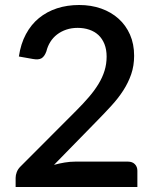

<svg xmlns="http://www.w3.org/2000/svg" viewBox="-20 -748 620 768"><path d="M492 -101.5Q509.5 -101.5 519.5 -91.2Q529.5 -81 529.5 -65V0H42.5V-36.5Q42.5 -47.5 47 -59.5Q51.5 -71.5 61.5 -81.5L285.5 -306Q314 -334.5 336.2 -360.5Q358.5 -386.5 374.2 -412.5Q390 -438.5 398.2 -465.2Q406.5 -492 406.5 -521.5Q406.5 -550 397.8 -571.8Q389 -593.5 373.8 -607.8Q358.5 -622 337.2 -629.2Q316 -636.5 290.5 -636.5Q266 -636.5 245.2 -629.5Q224.5 -622.5 208.2 -610Q192 -597.5 181.2 -580.2Q170.5 -563 165.5 -542.5Q158 -522 146.2 -515Q134.5 -508 112 -512L55.5 -522Q63 -573 83.8 -611.5Q104.5 -650 136 -675.8Q167.5 -701.5 208.2 -714.8Q249 -728 296.5 -728Q344.5 -728 384.8 -713.8Q425 -699.5 454.2 -673.2Q483.5 -647 500 -609.5Q516.5 -572 516.5 -525Q516.5 -485 504.8 -451Q493 -417 473 -386Q453 -355 426.2 -325.8Q399.5 -296.5 370 -266.5L196 -88.5Q217.5 -94.5 239.2 -98Q261 -101.5 280.5 -101.5Z"/></svg>

Font: TypoPRO Lato
Style: Regular
Weight: 600
Designer: Lukasz Dziedzic with Adam Twardoch and Botio Nikoltchev
Foundry: tyPoland Lukasz Dziedzic
Version: Version 2.010; 2014-09-01; http://www.latofonts.com/